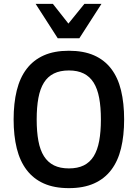

<svg xmlns="http://www.w3.org/2000/svg" viewBox="-20 -950 706 984"><path d="M616.2 -337.9Q616.2 -254.9 600.3 -189.7Q584.5 -124.5 550 -79.1Q515.6 -33.7 461.9 -9.8Q408.2 14.2 333 14.2Q257.8 14.2 204.3 -9.8Q150.9 -33.7 116.5 -79.1Q82 -124.5 65.9 -189.7Q49.8 -254.9 49.8 -337.9Q49.8 -420.9 65.9 -486.3Q82 -551.8 116.5 -596.9Q150.9 -642.1 204.3 -666Q257.8 -689.9 333 -689.9Q408.2 -689.9 461.9 -666.3Q515.6 -642.6 550 -597.4Q584.5 -552.2 600.3 -486.8Q616.2 -421.4 616.2 -337.9ZM497.1 -337.9Q497.1 -400.9 488.3 -448Q479.5 -495.1 460 -526.4Q440.4 -557.6 409.2 -573.2Q377.9 -588.9 333 -588.9Q287.6 -588.9 256.1 -573.2Q224.6 -557.6 205.1 -526.4Q185.5 -495.1 176.8 -448Q168 -400.9 168 -337.9Q168 -274.9 176.8 -227.8Q185.5 -180.7 205.3 -149.4Q225.1 -118.2 256.6 -102.5Q288.1 -86.9 333 -86.9Q377.9 -86.9 409.2 -102.3Q440.4 -117.7 460 -148.9Q479.5 -180.2 488.3 -227.3Q497.1 -274.4 497.1 -337.9ZM386.7 -753.9H275.9L162.6 -930.2H251L330.6 -829.1L412.6 -930.2H500Z"/></svg>

Font: Clear Sans Medium
Style: Regular
Weight: 500
Foundry: Intel Corporation
Version: Version 1.00